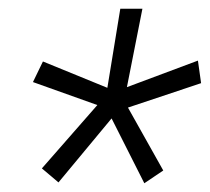

<svg xmlns="http://www.w3.org/2000/svg" viewBox="-20 -731 482 441"><path d="M76.2 -344.2 114.3 -312 236.3 -459 311.5 -310.1 355 -339.4 273.9 -483.9 441.9 -540 434.6 -591.8 271.5 -530.8 307.1 -710.9H256.3L226.6 -529.3L78.6 -589.8L55.7 -542.5L203.6 -489.7Z"/></svg>

Font: Roboto Light
Style: Italic
Weight: 300
Italic angle: -12°
Designer: Google
Version: Version 2.137; 2017